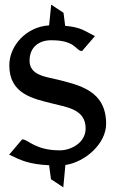

<svg xmlns="http://www.w3.org/2000/svg" viewBox="-20 -700 498 825"><path d="M19 -35 25 -33C66 -13 103 6 191 10L199 70L252 105L261 9C347 -4 436 -83 436 -168C436 -310 322 -334 227 -358C178 -370 107 -376 107 -439C107 -498 148 -528 202 -527C305 -527 306 -482 330 -481L332 -480L388 -545L382 -548C345 -566 329 -583 260 -589L253 -645L200 -680L191 -591C93 -585 20 -504 20 -419C20 -296 122 -276 206 -255C269 -239 348 -230 348 -148C348 -88 287 -54 237 -54C133 -54 102 -99 78 -101H75Z"/></svg>

Font: Charger Sport
Style: DfBdNrw
Weight: 400
Designer: Jasper
Foundry: Cannot Into Space Fonts
Version: Version 1.1